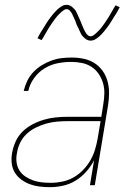

<svg xmlns="http://www.w3.org/2000/svg" viewBox="-20 -766 540 794"><path d="M187 8Q165 8 144 5.5Q123 3 104 -4Q85 -11 68.5 -23Q52 -35 41.5 -52Q31 -69 28.5 -90.5Q26 -112 30 -133Q34 -157 44.5 -180.5Q55 -204 73.5 -222Q92 -240 115 -252Q138 -264 162 -271Q186 -278 210.5 -280.5Q235 -283 259 -283H399L407 -334Q411 -357 411.5 -379.5Q412 -402 406 -422.5Q400 -443 388 -460.5Q376 -478 358.5 -489.5Q341 -501 319 -505.5Q297 -510 275 -510Q247 -510 218.5 -504.5Q190 -499 164.5 -483.5Q139 -468 121 -443Q103 -418 97 -390H78Q83 -411 92.5 -431Q102 -451 117.5 -467.5Q133 -484 152.5 -496Q172 -508 192.5 -515.5Q213 -523 234 -525.5Q255 -528 276 -528Q302 -528 326 -523Q350 -518 370 -505.5Q390 -493 404 -473.5Q418 -454 424.5 -430.5Q431 -407 431 -382Q431 -357 427 -331L372 0H352L369 -103Q356 -78 336.5 -56Q317 -34 292.5 -19Q268 -4 240.5 2Q213 8 187 8ZM190 -10Q214 -10 238 -15Q262 -20 283.5 -32Q305 -44 323 -62.5Q341 -81 353.5 -102.5Q366 -124 373 -147.5Q380 -171 384 -194L396 -265H259Q237 -265 215 -263Q193 -261 171.5 -255Q150 -249 128.5 -238.5Q107 -228 90 -212Q73 -196 63 -175Q53 -154 50 -132Q46 -113 48.5 -94.5Q51 -76 60.5 -61Q70 -46 85 -36Q100 -26 117 -20Q134 -14 152.5 -12Q171 -10 190 -10ZM354 -598Q348 -598 342 -600.5Q336 -603 331.5 -607Q327 -611 322.5 -615.5Q318 -620 315.5 -625Q313 -630 310.5 -635.5Q308 -641 305.5 -646.5Q303 -652 300 -657.5Q297 -663 295 -669.5Q293 -676 290.5 -682Q288 -688 285 -693.5Q282 -699 280.5 -703.5Q279 -708 275 -714Q271 -720 266.5 -724Q262 -728 256 -728Q251 -728 249 -727Q247 -726 243 -723.5Q239 -721 234.5 -717Q230 -713 224 -707Q218 -701 216 -698.5Q214 -696 211.5 -693Q209 -690 206.5 -686.5Q204 -683 201.5 -679.5Q199 -676 196 -672Q193 -668 190.5 -663.5Q188 -659 184.5 -654.5Q181 -650 178.5 -645Q176 -640 172.5 -634.5Q169 -629 166 -623.5Q163 -618 159.5 -612Q156 -606 152 -600L135 -608Q141 -620 147 -630Q153 -640 159 -649Q165 -658 169.5 -666Q174 -674 179.5 -681.5Q185 -689 189.5 -695Q194 -701 198.5 -706.5Q203 -712 210.5 -720Q218 -728 226 -734Q234 -740 240.5 -743Q247 -746 256 -746Q262 -746 268 -743.5Q274 -741 278.5 -737Q283 -733 287.5 -728.5Q292 -724 294.5 -719Q297 -714 299.5 -708.5Q302 -703 304.5 -697.5Q307 -692 309.5 -686.5Q312 -681 314.5 -674.5Q317 -668 319.5 -662Q322 -656 324.5 -650.5Q327 -645 329 -640.5Q331 -636 335 -630Q339 -624 343.5 -620Q348 -616 354 -616Q359 -616 361 -617Q363 -618 367 -620.5Q371 -623 375.5 -627Q380 -631 386 -637Q392 -643 394 -645.5Q396 -648 398.5 -651Q401 -654 403.5 -657.5Q406 -661 408.5 -664.5Q411 -668 414 -672Q417 -676 419.5 -680.5Q422 -685 425.5 -689.5Q429 -694 431.5 -699Q434 -704 437.5 -709.5Q441 -715 444 -720.5Q447 -726 450.5 -732Q454 -738 458 -744L475 -736Q469 -724 463 -714Q457 -704 451 -695Q445 -686 440.5 -678Q436 -670 430.5 -662.5Q425 -655 420.5 -649Q416 -643 411.5 -637.5Q407 -632 399.5 -624Q392 -616 384 -610Q376 -604 369.5 -601Q363 -598 354 -598Z"/></svg>

Font: Iosevka Thin Oblique
Style: Regular
Weight: 100
Italic angle: -9°
Monospace: yes
Designer: Belleve Invis
Foundry: Belleve Invis
Version: Version 32.5.0; ttfautohint (v1.8.4)